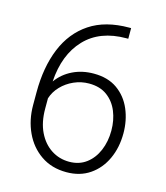

<svg xmlns="http://www.w3.org/2000/svg" viewBox="-109 -800 773 894"><g transform="rotate(15 277.5 -353.0)"><path d="M403.3 -716.3H412.1V-665H403.3Q275.9 -665 203.9 -589.1Q131.8 -513.2 123.5 -381.8Q152.8 -422.4 198.5 -444.6Q244.1 -466.8 299.8 -466.8Q368.2 -466.8 413.6 -434.6Q459 -402.3 481.7 -349.1Q504.4 -295.9 504.4 -233.4Q504.4 -165 479 -109.9Q453.6 -54.7 406.5 -22.5Q359.4 9.8 293.9 9.8Q222.7 9.8 170.9 -25.9Q119.1 -61.5 91.6 -121.1Q64 -180.7 64 -252V-314Q64 -435.1 101.1 -525.6Q138.2 -616.2 213.4 -666.3Q288.6 -716.3 403.3 -716.3ZM122.6 -250.5Q122.6 -185.1 145.5 -137.9Q168.5 -90.8 207.3 -65.7Q246.1 -40.5 293.9 -40.5Q341.8 -40.5 376 -66.2Q410.2 -91.8 428.5 -135.3Q446.8 -178.7 446.8 -231Q446.8 -281.2 429.7 -323.2Q412.6 -365.2 377.9 -390.9Q343.3 -416.5 290.5 -416.5Q252.4 -416.5 217.8 -401.1Q183.1 -385.7 158 -359.4Q132.8 -333 122.6 -300.3Z"/></g></svg>

Font: Vazirmatn RD ExtraLight
Style: Regular
Weight: 200
Designer: Saber Rastikerdar
Foundry: Saber Rastikerdar
Version: Version 32.102